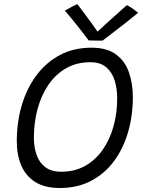

<svg xmlns="http://www.w3.org/2000/svg" viewBox="-20 -893 717 938"><path d="M272.5 25.5Q198.5 25.5 152 -4Q105.5 -33.5 83.8 -85Q62 -136.5 62 -203Q62 -296.5 86.5 -379.2Q111 -462 158 -525Q205 -588 272.5 -624Q340 -660 427 -660Q503 -660 547.2 -626.8Q591.5 -593.5 610.2 -538.8Q629 -484 629 -419Q629 -327.5 605.5 -247Q582 -166.5 536.5 -105.2Q491 -44 424.5 -9.2Q358 25.5 272.5 25.5ZM279.5 -54Q345 -54 395.8 -82.5Q446.5 -111 481.5 -161Q516.5 -211 534.5 -275.8Q552.5 -340.5 552.5 -412.5Q552.5 -457.5 540.8 -497.8Q529 -538 500.2 -563.5Q471.5 -589 421 -589Q353.5 -589 302.2 -559.2Q251 -529.5 216 -477.8Q181 -426 163.2 -359.5Q145.5 -293 145.5 -220Q145.5 -173.5 158.8 -136Q172 -98.5 201.5 -76.2Q231 -54 279.5 -54ZM600 -868Q613.5 -861.5 631.5 -848.5Q649.5 -835.5 655 -830.5Q584.5 -773.5 542 -741.2Q499.5 -709 481 -694.5Q469 -694.5 447.8 -694.8Q426.5 -695 413 -695.5Q361.5 -765.5 297 -841Q308 -847 326 -857.2Q344 -867.5 358 -873Q375 -850.5 395.5 -823Q416 -795.5 433 -772Q450 -748.5 456.5 -738.5Q471.5 -752.5 497 -775.8Q522.5 -799 550.5 -824Q578.5 -849 600 -868Z"/></svg>

Font: Grandstander Light
Style: Italic
Weight: 300
Italic angle: -15°
Designer: Tyler Finck
Foundry: Etcetera Type Co
Version: Version 1.200; ttfautohint (v1.8.3)